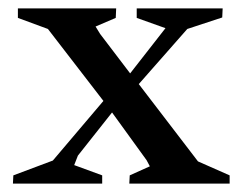

<svg xmlns="http://www.w3.org/2000/svg" viewBox="-20 -437 576 456"><path d="M10.7 -1 11.7 -20.5 105.5 -55.7 225.6 -197.3 93.8 -368.2 22.5 -394.5V-417H255.9L254.9 -394.5L207 -374L217.8 -356.4L289.1 -262.7L373 -370.1L304.7 -394.5V-417H508.8L507.8 -395.5L424.8 -368.2L309.6 -237.3L450.2 -53.7L525.4 -20.5V-1H287.1L288.1 -20.5L335.9 -42L328.1 -56.6L246.1 -169.9L165 -67.4L156.2 -44.9L222.7 -20.5V-1Z"/></svg>

Font: Comprehension SemiBold
Style: Regular
Weight: 600
Designer: Alfredo Marco Pradil
Foundry: Alfredo Marco Pradil
Version: 1.0